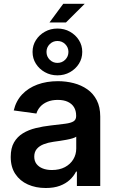

<svg xmlns="http://www.w3.org/2000/svg" viewBox="-20 -965 603 996"><path d="M217.3 10.3Q165.5 10.3 124.5 -8.1Q83.5 -26.4 59.6 -62.3Q35.6 -98.1 35.6 -150.9Q35.6 -196.8 52.7 -226.3Q69.8 -255.9 99.1 -273.7Q128.4 -291.5 165.5 -300.5Q202.6 -309.6 242.2 -314Q290 -319.3 319.1 -323.2Q348.1 -327.1 361.6 -335.7Q375 -344.2 375 -362.3V-365.2Q375 -390.6 364 -408.7Q353 -426.8 331.8 -436.8Q310.5 -446.8 279.8 -446.8Q249 -446.8 225.8 -437Q202.6 -427.2 188.5 -411.1Q174.3 -395 168.9 -376L51.3 -392.1Q63 -441.4 94.7 -475.1Q126.5 -508.8 174.1 -526.4Q221.7 -543.9 280.3 -543.9Q322.8 -543.9 362.3 -533.7Q401.9 -523.4 432.9 -501.7Q463.9 -480 481.9 -445.1Q500 -410.2 500 -360.4V0H378.9V-74.7H374.5Q362.8 -51.3 342 -32Q321.3 -12.7 290.5 -1.2Q259.8 10.3 217.3 10.3ZM249 -83Q288.6 -83 316.9 -98.1Q345.2 -113.3 360.4 -138.7Q375.5 -164.1 375.5 -194.3V-255.9Q369.6 -251.5 356 -247.3Q342.3 -243.2 325 -240Q307.6 -236.8 289.8 -234.1Q272 -231.4 257.3 -229.5Q229.5 -225.6 206.8 -216.8Q184.1 -208 170.9 -192.4Q157.7 -176.8 157.7 -152.3Q157.7 -129.9 169.4 -114.5Q181.2 -99.1 201.7 -91.1Q222.2 -83 249 -83ZM236.8 -848.6 308.1 -945.3H419.4L322.3 -848.6ZM277.8 -574.2Q242.2 -574.2 212.9 -590.6Q183.6 -606.9 166.3 -634.3Q148.9 -661.6 148.9 -695.8Q148.9 -729.5 166.3 -756.8Q183.6 -784.2 212.9 -800.5Q242.2 -816.9 277.8 -816.9Q314 -816.9 343 -800.5Q372.1 -784.2 389.4 -756.8Q406.7 -729.5 406.7 -695.8Q406.7 -661.6 389.4 -634.3Q372.1 -606.9 343 -590.6Q314 -574.2 277.8 -574.2ZM277.8 -638.7Q301.8 -638.7 318.4 -655.3Q335 -671.9 335 -695.8Q335 -719.2 318.4 -735.8Q301.8 -752.4 277.8 -752.4Q254.4 -752.4 237.8 -735.8Q221.2 -719.2 221.2 -695.8Q221.2 -671.9 237.8 -655.3Q254.4 -638.7 277.8 -638.7Z"/></svg>

Font: Inter 20pt SemiBold
Style: Regular
Weight: 600
Version: Version 4.001;git-66647c0bb